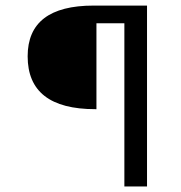

<svg xmlns="http://www.w3.org/2000/svg" viewBox="-20 -675 654 695"><path d="M329.1 -279.8H325.2Q80.1 -279.8 80.1 -471.2Q80.1 -654.8 318.8 -654.8H512.2V0H430.2V-590.8H329.1Z"/></svg>

Font: IntelOne Mono
Style: Regular
Weight: 400
Designer: Fred Shallcrass
Foundry: Frere-Jones Type LLC
Version: Version 1.200;hotconv 1.1.0;makeotfexe 2.6.0;FJTRelease1.2